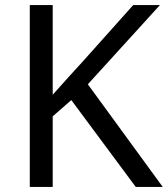

<svg xmlns="http://www.w3.org/2000/svg" viewBox="-20 -734 659 754"><path d="M619 0H513L260 -341L187 -277V0H97V-714H187V-362Q217 -396 248 -430Q279 -464 310 -498L503 -714H608L325 -403Z"/></svg>

Font: Noto Sans Soyombo
Style: Regular
Weight: 400
Designer: Monotype Design Team
Foundry: Monotype Imaging Inc.
Version: Version 2.001; ttfautohint (v1.8.4.7-5d5b)